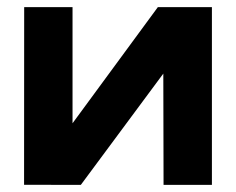

<svg xmlns="http://www.w3.org/2000/svg" viewBox="-20 -520 663 540"><path d="M48 -500H184V-173.3L424 -500H576V0H440L439.3 -313L207.3 0L47.7 -0.3Z"/></svg>

Font: Nata Sans
Style: Regular
Weight: 400
Designer: Daniel Uzquiano Cruz
Version: Version 1.001